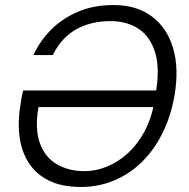

<svg xmlns="http://www.w3.org/2000/svg" viewBox="-20 -732 751 764"><path d="M302 12Q226 12 174.5 -13.5Q123 -39 94 -84.5Q65 -130 57.5 -190Q50 -250 62 -319Q64 -335 66 -345Q68 -355 72 -372H611L599 -306H133Q118 -218 139 -161.5Q160 -105 207 -78Q254 -51 316 -51Q361 -51 405.5 -69Q450 -87 488.5 -122Q527 -157 554.5 -208Q582 -259 594 -325L599 -357Q617 -457 598 -521Q579 -585 532.5 -616.5Q486 -648 420 -648Q342 -648 283.5 -615.5Q225 -583 190 -513H113Q140 -571 185 -615.5Q230 -660 292 -686Q354 -712 431 -712Q524 -712 584.5 -666.5Q645 -621 669 -539.5Q693 -458 674 -350Q659 -266 625 -199Q591 -132 542 -85Q493 -38 432 -13Q371 12 302 12Z"/></svg>

Font: DM Sans 9pt Light
Style: Italic
Weight: 300
Italic angle: -10°
Version: Version 4.004;gftools[0.9.30]